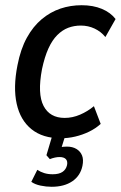

<svg xmlns="http://www.w3.org/2000/svg" viewBox="-20 -521 463 736"><path d="M213 9Q144 9 101 -25.5Q58 -60 44 -123Q30 -186 47 -271Q59 -333 83 -376.5Q107 -420 140 -447.5Q173 -475 211.5 -488Q250 -501 293 -501Q337 -501 370.5 -487Q404 -473 423 -448L384 -379Q367 -400 342.5 -411.5Q318 -423 290 -423Q264 -423 241.5 -414.5Q219 -406 199.5 -386.5Q180 -367 165.5 -335Q151 -303 141 -256Q123 -161 147 -115Q171 -69 228 -69Q258 -69 287 -81.5Q316 -94 340 -114L366 -46Q346 -28 321 -16Q296 -4 268.5 2.5Q241 9 213 9ZM178 195Q157 195 135.5 190.5Q114 186 100 176L123 130Q135 138 149.5 142.5Q164 147 182 147Q206 147 219.5 138Q233 129 237 112Q240 97 232.5 89Q225 81 208 81Q200 81 190.5 83Q181 85 171 89L158 74L186 -20H236L212 57L190 50Q199 45 211.5 43Q224 41 237 41Q258 41 273 50Q288 59 294.5 75Q301 91 296 115Q288 153 257 174Q226 195 178 195Z"/></svg>

Font: Nunito Sans 10pt Condensed SemiBold
Style: Italic
Weight: 600
Width: 3
Italic angle: -9°
Designer: Vernon Adams
Foundry: Vernon Adams
Version: Version 3.101;gftools[0.9.27]